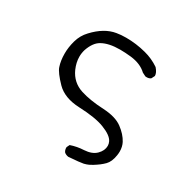

<svg xmlns="http://www.w3.org/2000/svg" viewBox="-123 -518 747 753"><g transform="rotate(30 250.0 -141.0)"><path d="M442.4 -1Q442.4 -22.5 433.6 -39.6Q419.4 -66.4 389.4 -88.6Q359.4 -110.8 303.7 -113.8Q241.7 -116.7 198.7 -130.4Q151.4 -145.5 130.9 -191.4Q119.1 -218.8 119.1 -244.1Q119.1 -260.7 124 -276.9Q137.7 -316.4 162.6 -330.6Q192.9 -348.1 244.1 -348.1Q266.6 -348.1 293.9 -345.2Q339.8 -339.8 366.2 -314.5L381.8 -306.6Q385.3 -306.2 388.2 -306.2Q398.9 -306.2 406.2 -312Q413.6 -326.7 413.6 -326.7Q413.6 -341.3 398.4 -358.4Q367.7 -379.4 331.5 -388.7Q286.6 -400.4 241.2 -400.4Q217.8 -400.4 198.7 -397Q147.9 -388.7 102.1 -339.4Q80.1 -316.4 71.3 -284.7Q63 -254.4 63 -226.6Q63 -193.8 71.3 -169.4Q78.1 -148.4 114.7 -110.8Q150.4 -74.7 217.8 -71.8Q293 -68.8 333 -53.2Q376 -36.6 386.2 -15.1Q390.6 -6.3 390.6 3.4Q390.6 24.9 372.1 43.5Q353.5 62 318.4 64Q287.6 65.4 259.3 75.2L253.4 87.4Q252.9 88.9 252.9 89.8Q252.9 102.1 259.3 109.9Q267.1 116.2 277.8 117.7Q330.1 113.8 343.8 110.8Q355.5 107.9 364.3 103.8Q373 99.6 378.9 95.9Q384.8 92.3 390.4 88.4Q396 84.5 401.4 80.6Q411.6 72.8 420.4 64Q436 48.3 440.9 16.6Q442.4 7.3 442.4 -1Z"/></g></svg>

Font: NaikaiFont
Style: ExtraLight
Weight: 200
Version: Version 1.89